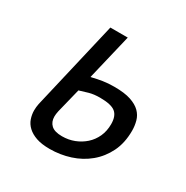

<svg xmlns="http://www.w3.org/2000/svg" viewBox="-124 -605 696 717"><g transform="rotate(30 224.0 -247.0)"><path d="M140 -132Q137 -118 137 -108Q137 -85 151.5 -71.5Q166 -58 198 -58Q226 -58 250.5 -67.5Q275 -77 294 -94Q313 -111 324 -135Q335 -159 335 -189Q335 -224 316.5 -239Q298 -254 250 -254Q224 -254 204 -248.5Q184 -243 166 -237ZM180 -303Q182 -303 182.5 -303.5Q183 -304 185 -304Q205 -309 227 -312.5Q249 -316 276 -316Q320 -316 347 -307Q374 -298 389 -283Q404 -268 409.5 -248Q415 -228 415 -207Q415 -154 395.5 -114.5Q376 -75 343.5 -48Q311 -21 269 -7.5Q227 6 182 6Q147 6 124 -2Q101 -10 86.5 -23.5Q72 -37 66 -54.5Q60 -72 60 -90Q60 -104 63 -119L152 -500H227Z"/></g></svg>

Font: PT Sans
Style: Italic
Weight: 400
Italic angle: -12°
Designer: A.Korolkova, O.Umpeleva, V.Yefimov
Foundry: ParaType Ltd
Version: Version 2.003W OFL